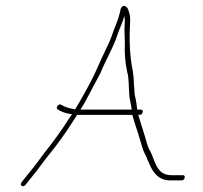

<svg xmlns="http://www.w3.org/2000/svg" viewBox="-20 -642 700 662"><path d="M178.2 -265C191.3 -256.4 207.4 -250.7 228.3 -248C225 -242.7 221.5 -237.7 217.8 -233C192.5 -192.8 163.1 -152 133.8 -116C121.4 -99.9 109.6 -82.5 97.6 -67.5L77.9 -43C67.2 -29.6 62.1 -24 54 -13C46.2 -2.3 60.4 5.7 68.2 -5C76.2 -15.1 80.3 -20.8 91.4 -34C112 -58.6 127.3 -82 147.7 -107C177.5 -143.6 207.3 -184.9 233.2 -226L245.8 -246H436.8C437.2 -242 438 -238.3 439.3 -235C444 -219.9 449.6 -201 454.9 -186L462.9 -160C467.6 -144.8 472 -126.1 478.3 -114C484.1 -104.5 487.2 -92.5 492.9 -82C503.8 -54.4 522.2 -20 566.6 -20H605.6C611.6 -20 615.3 -23 616.7 -29C618.1 -35 615.8 -38 609.8 -38H570.8C515.2 -38 514.4 -95.2 495.1 -126C488.7 -136.6 485.1 -154.1 480.8 -168L472.8 -194C466.9 -211.2 462.4 -227.8 457.3 -244C456.8 -244.7 456.6 -245.3 456.8 -246H460.8C466.8 -246 470.5 -249 471.9 -255C473.3 -261 471 -264 465 -264H453C452.1 -276.1 448.9 -297.7 446.1 -308C442.5 -321.6 444.2 -330.4 442.1 -347L440.6 -375C439.6 -385 438.5 -393.3 437.4 -400C427.6 -445.6 425 -506.1 428.5 -561C430.1 -582 427.8 -594.6 421.1 -611C418.4 -618.2 404.6 -630.6 396.3 -612L392.4 -595C386.9 -571.2 377 -552.7 369.1 -529C355.6 -488.2 333.9 -451.5 318.8 -415C305.4 -383.8 288.9 -351.9 272.6 -323L257.3 -296C251.7 -286 245.6 -275.7 239.2 -265C237.2 -265 235.6 -265.3 234.4 -266C216.4 -268.7 202.2 -273.6 190.9 -281C182.7 -286.4 170.5 -271.6 178.2 -265ZM257 -264C263 -272.7 268.3 -281.3 273 -290C291.1 -323.3 307.4 -354.4 325.8 -389C344.4 -435.8 370.2 -475.7 386.7 -527C393.5 -546.9 403.8 -566.6 408.3 -586C411.3 -579.1 410.3 -567.4 409.8 -558C408.1 -535.5 410.3 -520.2 410.5 -496C408.9 -456 411.7 -426 418.7 -393C424.9 -374 423.5 -340.2 425.6 -319C425.5 -300.3 432.9 -282.7 434 -264Z"/></svg>

Font: HoneyBee
Style: BLnIt
Weight: 100
Foundry: Cannot Into Space Fonts
Version: Version 0.89